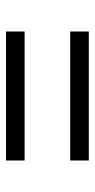

<svg xmlns="http://www.w3.org/2000/svg" viewBox="142 -650 316 640"><g transform="rotate(-90 300.0 -330.0)"><path d="M85 -406V-468H515V-406ZM85 -192V-254H515V-192Z"/></g></svg>

Font: Source Code Pro
Style: Regular
Weight: 400
Monospace: yes
Designer: Paul D. Hunt, Teo Tuominen
Foundry: Adobe Systems Incorporated
Version: Version 1.018;hotconv 1.0.116;makeotfexe 2.5.65601